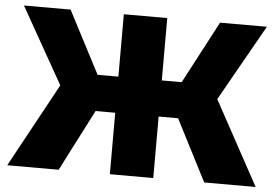

<svg xmlns="http://www.w3.org/2000/svg" viewBox="-50 -769 1206 837"><g transform="rotate(5 553.0 -350.0)"><path d="M226 -700H22L210 -367L10 0H235L373 -269H459V0H649V-269H734L872 0H1097L897 -367L1085 -700H880L736 -427H649V-700H459V-427H368Z"/></g></svg>

Font: Montserrat-Alt1 ExtBd
Style: Regular
Weight: 800
Designer: Differentunic
Foundry: Differentunic
Version: Version 7.222